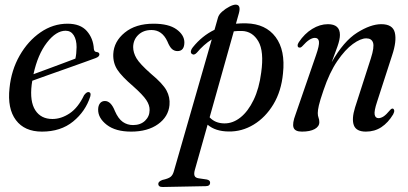

<svg xmlns="http://www.w3.org/2000/svg" viewBox="-20 -544 1711 806"><path d="M359 -139Q339 -76.5 287 -34Q235 8.5 156 8.5Q83 8.5 46.8 -39.8Q10.5 -88 20 -174.5Q27.5 -249.5 62.5 -310.8Q97.5 -372 150 -408.2Q202.5 -444.5 263.5 -444.5Q317.5 -444.5 344.5 -413.8Q371.5 -383 374 -339Q375 -326 386.5 -325.5Q395.5 -324.5 397 -317.5Q399 -306.5 381 -300Q364.5 -294 332 -282.2Q299.5 -270.5 260 -256.5Q220.5 -242.5 182.2 -229Q144 -215.5 115.5 -205Q114 -197 113 -188.5Q104.5 -118 128.2 -81.2Q152 -44.5 200 -44.5Q237 -44.5 272.5 -68.2Q308 -92 333 -144.5Q344 -159 352.5 -157.5Q363.5 -155.5 359 -139ZM255.5 -415Q215.5 -415 177 -365.2Q138.5 -315.5 120.5 -232.5Q147.5 -242.5 180.2 -254.5Q213 -266.5 244 -278.2Q275 -290 296.5 -298Q301 -317 301.5 -346Q301.5 -377 289.5 -396Q277.5 -415 255.5 -415Z M538.5 -19Q570 -19 589 -37.2Q608 -55.5 608 -82Q608.5 -102.5 594.2 -124Q580 -145.5 539 -182Q490.5 -223.5 472.2 -252Q454 -280.5 455.5 -317Q458 -370 503.8 -407.2Q549.5 -444.5 624.5 -444.5Q688 -444.5 720.8 -421Q753.5 -397.5 754 -366.5Q754 -329.5 725 -329.5Q712 -329.5 702 -338.2Q692 -347 682.5 -370.5Q660.5 -418 616 -418Q582 -418 560.8 -397.8Q539.5 -377.5 539 -346.5Q539 -323 553 -299.2Q567 -275.5 613.5 -234.5Q663.5 -193 679 -164.2Q694.5 -135.5 691.5 -103Q687 -54 643.5 -22.8Q600 8.5 530.5 8.5Q465 8.5 428.2 -20Q391.5 -48.5 392 -84Q392 -100 399.5 -110Q407 -120 420.5 -120Q446 -120 462.5 -77.5Q476.5 -45.5 495.5 -32.2Q514.5 -19 538.5 -19Z M806.5 -323Q794.5 -310 785 -318Q780 -322 781.5 -330Q783 -338 789.5 -345.5Q828 -393.5 880.5 -419L895 -470Q898.5 -483 912.8 -495.5Q927 -508 943.2 -516.2Q959.5 -524.5 969 -524.5Q992.5 -524.5 983 -489L970.5 -444.5Q991.5 -446.5 1014 -446Q1095.5 -444 1137 -388.5Q1178.5 -333 1168 -236Q1161 -161.5 1127.8 -106.2Q1094.5 -51 1045 -21Q995.5 9 940 8Q884 7.5 851.5 -20.5L798 169Q793.5 185 796.8 193.8Q800 202.5 814 204.5L848 209.5Q862 212.5 862 222.5Q862 237.5 843.5 237.5L663.5 241Q644.5 241.5 644.5 227.5Q644.5 218 661.5 211.5Q686.5 206 696 198.5Q705.5 191 710 174.5L869 -378.5Q835 -357 806.5 -323ZM921.5 -26Q957.5 -25.5 989.5 -51Q1021.5 -76.5 1044.8 -124.8Q1068 -173 1076.5 -239.5Q1089 -328.5 1064.5 -370.5Q1040 -412.5 996 -414Q978.5 -414.5 961.5 -412.5L860 -51.5Q883 -26.5 921.5 -26Z M1236 -344.5Q1230 -345 1229.5 -352Q1229 -359 1234.5 -367Q1258 -402.5 1290.5 -422.5Q1323 -442.5 1356.5 -442.5Q1407 -442.5 1407 -397.5Q1407 -378 1396.5 -348.5Q1386 -319 1372.5 -283Q1422.5 -371 1479.2 -406.8Q1536 -442.5 1580.5 -442.5Q1629 -442.5 1637.5 -406.8Q1646 -371 1626 -311.5L1563 -117Q1550 -78 1552.8 -63Q1555.5 -48 1569 -48Q1578.5 -48 1589.8 -55Q1601 -62 1618 -82.5Q1624.5 -89.5 1629 -88Q1633.5 -87 1634.8 -80.8Q1636 -74.5 1630.5 -64Q1609.5 -29 1581 -10.2Q1552.5 8.5 1516 8.5Q1475.5 8.5 1465.5 -18Q1455.5 -44.5 1470.5 -93L1537 -299.5Q1552 -346.5 1546 -364.8Q1540 -383 1517.5 -383Q1494 -383 1461.5 -359.5Q1429 -336 1396 -287.8Q1363 -239.5 1338 -165Q1323 -121.5 1318.5 -101.2Q1314 -81 1314 -69.5Q1314 -58 1317.2 -50Q1320.5 -42 1320.5 -31Q1320.5 -13 1301 -2.2Q1281.5 8.5 1247.5 8.5Q1218 8.5 1212.2 -8.8Q1206.5 -26 1220.5 -63L1306.5 -312Q1321 -353.5 1319 -369.2Q1317 -385 1302 -385Q1291.5 -385 1279 -377.2Q1266.5 -369.5 1249 -350Q1242 -342.5 1236 -344.5Z"/></svg>

Font: Fraunces 144pt S050
Style: Italic
Weight: 400
Italic angle: -16°
Version: Version 1.000; ttfautohint (v1.8.3)